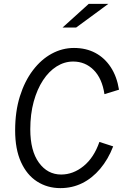

<svg xmlns="http://www.w3.org/2000/svg" viewBox="-20 -958 640 989"><path d="M291 11Q224 11 171 -23Q118 -57 88 -123.5Q58 -190 58 -286Q58 -384 82.5 -462Q107 -540 149.5 -596Q192 -652 246.5 -681.5Q301 -711 361 -711Q423 -711 471 -685.5Q519 -660 550.5 -612Q582 -564 593 -496L518 -473Q506 -554 462.5 -597.5Q419 -641 357 -641Q312 -641 272 -616Q232 -591 201.5 -544.5Q171 -498 153.5 -434Q136 -370 136 -292Q136 -181 180.5 -120Q225 -59 295 -59Q357 -59 410.5 -102.5Q464 -146 492 -227L563 -204Q537 -137 496 -88.5Q455 -40 403.5 -14.5Q352 11 291 11ZM302 -816 437 -938H538L372 -816Z"/></svg>

Font: Red Hat Mono
Style: Italic
Weight: 400
Italic angle: -12°
Monospace: yes
Designer: Pentagram, MCKL
Foundry: MCKL
Version: Version 1.030